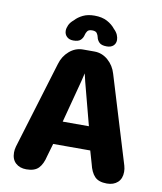

<svg xmlns="http://www.w3.org/2000/svg" viewBox="-88 -865 795 945"><g transform="rotate(10 309.5 -392.5)"><path d="M108.1 9.5Q74.8 9.5 54.5 -9.2Q34.2 -27.8 34.2 -61.6Q34.2 -68.8 35.2 -76.5Q36.2 -84.1 38.6 -92.2L171.1 -527.6Q182.6 -567.8 212.7 -593.8Q242.8 -619.8 280.8 -619.8H337.8Q375.9 -619.8 406 -593.8Q436.1 -567.8 447.6 -527.6L580.1 -92.2Q582.6 -84.1 583.5 -76.5Q584.5 -68.8 584.5 -61.6Q584.5 -27.8 564.2 -9.1Q543.9 9.5 510.4 9.5Q469.5 9.5 449.7 -11Q429.9 -31.5 420.4 -72.8L402 -136.6H216.7L198.2 -72.8Q188.8 -31.5 168.9 -11Q149.1 9.5 108.1 9.5ZM243.9 -252.9H374.8L318.8 -465.9Q316.1 -477.3 313.8 -487.3Q311.6 -497.2 309.3 -505.6Q307.6 -497.2 305.1 -487.3Q302.7 -477.3 300 -465.9ZM392.3 -655.1Q365.9 -655.1 354.8 -666.7Q343.7 -678.2 341.2 -692.1Q339.2 -702.4 332.9 -711.4Q326.6 -720.4 309.1 -720.4Q291.7 -720.4 285.2 -711.4Q278.8 -702.4 276.5 -692.1Q273.6 -677.8 262.7 -666.4Q251.8 -655.1 225.3 -655.1Q205.1 -655.1 192.9 -666.8Q180.8 -678.5 180.8 -696.4Q180.8 -709.3 187.6 -724.5Q194.5 -739.8 211.2 -753.4Q226.6 -770.6 250.5 -782.2Q274.3 -793.9 308.1 -793.9Q345.5 -793.9 371.4 -780.2Q397.2 -766.4 412.7 -746.3Q426.1 -733.5 431.8 -720Q437.4 -706.4 437.4 -694.8Q437.4 -677.2 425.7 -666.2Q413.9 -655.1 392.3 -655.1Z"/></g></svg>

Font: Sono ExtraLight
Style: Regular
Weight: 200
Designer: Tyler Finck
Foundry: Tyler Finck
Version: Version 2.112